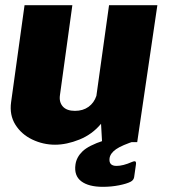

<svg xmlns="http://www.w3.org/2000/svg" viewBox="-20 -550 663 743"><path d="M23 -155 75 -530H260L212 -182Q208 -155 223 -138Q238 -121 270 -121Q301 -121 322.5 -136.5Q344 -152 353 -179L402 -530H589L511 0H375L371 -71Q337 -30 287.5 -10Q238 10 193 10Q147 10 105 -10Q63 -30 39.5 -67.5Q16 -105 23 -155ZM381 -6H507Q451 12 429 27.5Q407 43 404 62Q400 92 431 92Q456 92 490 77Q497 74 501 74Q508 74 506 87L499 136Q497 147 486 153Q471 161 441 167Q411 173 378 173Q323 173 294.5 151.5Q266 130 272 87Q276 58 299.5 35.5Q323 13 381 -6Z"/></svg>

Font: Morrison ExtraBold
Style: Regular
Weight: 800
Designer: Pablo Impallari, Rodrigo Fuenzalida (Modified by Dan O. Williams)
Version: Version 0.03;June 6, 2019;FontCreator 11.5.0.2425 64-bit; tt